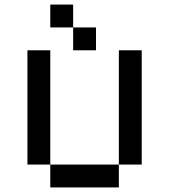

<svg xmlns="http://www.w3.org/2000/svg" viewBox="-20 -820 740 840"><path d="M100 -100H200V-600H100ZM200 0H500V-100H200ZM200 -700H300V-800H200ZM300 -600H400V-700H300ZM500 -100H600V-600H500Z"/></svg>

Font: FT88
Style: Regular
Weight: 400
Designer: Ange Degheest & Mandy Elbé
Foundry: Velvetyne Type Foundry
Version: Version 1.000;FEAKit 1.0